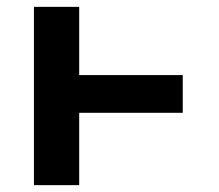

<svg xmlns="http://www.w3.org/2000/svg" viewBox="-20 -540 640 560"><path d="M79 0V-520H211V-321H513V-211H211V0Z"/></svg>

Font: Iosevka Aile Extrabold
Style: Regular
Weight: 800
Designer: Belleve Invis
Foundry: Belleve Invis
Version: Version 27.3.5; ttfautohint (v1.8.4)